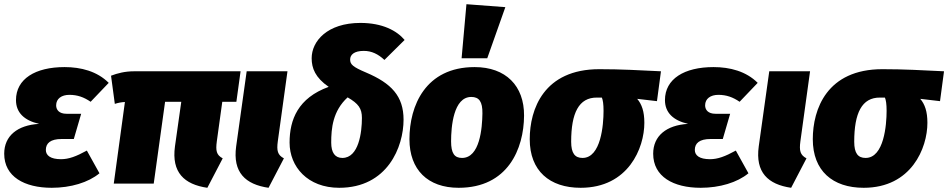

<svg xmlns="http://www.w3.org/2000/svg" viewBox="-20 -873 4509 913"><path d="M226 20C316 20 400 -5 453 -49L393 -157C342 -129 307 -116 270 -116C220 -116 198 -134 198 -160C198 -192 220 -212 273 -212H331L366 -332H296C261 -332 247 -351 247 -372C247 -404 273 -422 310 -422C348 -422 379 -411 411 -389L497 -479C442 -534 365 -554 287 -554C148 -554 56 -498 56 -397C56 -338 95 -300 166 -284C63 -278 0 -227 0 -142C0 -33 96 20 226 20Z M1037 -389H1104L1124 -534H617C575 -534 539 -525 508 -513L526 -379C541 -384 556 -387 574 -388L521 0H711L765 -389H842L812 -177C795 -53 856 4 966 20L1039 -120C1009 -136 1005 -156 1011 -201Z M1347 -534H1153L1103 -177C1086 -53 1147 4 1257 20L1330 -120C1300 -136 1295 -156 1301 -201Z M1694 -764C1536 -764 1462 -677 1462 -596C1462 -549 1479 -504 1543 -460C1397 -407 1357 -304 1357 -195C1357 -80 1443 20 1593 20C1823 20 1899 -175 1899 -304C1899 -416 1841 -477 1721 -528C1657 -555 1645 -567 1645 -590C1645 -612 1663 -631 1710 -631C1747 -631 1778 -616 1808 -588L1904 -683C1867 -727 1799 -764 1694 -764ZM1633 -410C1685 -380 1701 -357 1701 -312C1701 -244 1686 -122 1608 -122C1573 -122 1555 -147 1555 -195C1555 -262 1562 -345 1633 -410Z M2198 -853 2175 -596H2297L2383 -839ZM2161 20C2395 20 2471 -165 2472 -323C2473 -465 2385 -554 2237 -554C2003 -554 1927 -370 1927 -211C1927 -66 2014 20 2161 20ZM2177 -122C2141 -122 2125 -144 2125 -201C2125 -270 2136 -412 2221 -412C2258 -412 2275 -390 2274 -333C2273 -264 2262 -122 2177 -122Z M2741 20C2968 20 3044 -169 3044 -289C3044 -343 3032 -377 3010 -403L3104 -392L3123 -534C3020 -539 2933 -544 2830 -544C2566 -544 2499 -354 2499 -211C2499 -61 2593 20 2741 20ZM2750 -122C2714 -122 2696 -144 2696 -199C2696 -335 2732 -410 2819 -409H2842C2847 -397 2850 -378 2850 -346C2850 -280 2838 -122 2750 -122Z M3312 20C3402 20 3486 -5 3539 -49L3479 -157C3428 -129 3393 -116 3356 -116C3306 -116 3284 -134 3284 -160C3284 -192 3306 -212 3359 -212H3417L3452 -332H3382C3347 -332 3333 -351 3333 -372C3333 -404 3359 -422 3396 -422C3434 -422 3465 -411 3497 -389L3583 -479C3528 -534 3451 -554 3373 -554C3234 -554 3142 -498 3142 -397C3142 -338 3181 -300 3252 -284C3149 -278 3086 -227 3086 -142C3086 -33 3182 20 3312 20Z M3832 -534H3638L3588 -177C3571 -53 3632 4 3742 20L3815 -120C3785 -136 3780 -156 3786 -201Z M4087 20C4314 20 4390 -169 4390 -289C4390 -343 4378 -377 4356 -403L4450 -392L4469 -534C4366 -539 4279 -544 4176 -544C3912 -544 3845 -354 3845 -211C3845 -61 3939 20 4087 20ZM4096 -122C4060 -122 4042 -144 4042 -199C4042 -335 4078 -410 4165 -409H4188C4193 -397 4196 -378 4196 -346C4196 -280 4184 -122 4096 -122Z"/></svg>

Font: Fira Sans Heavy
Style: Italic
Weight: 900
Italic angle: -8°
Designer: bBox Type GmbH & Carrois Corporate GbR & Edenspiekermann AG
Foundry: bBox Type GmbH & Carrois Corporate GbR & Edenspiekermann AG
Version: Version 4.301;PS 004.301;hotconv 1.0.88;makeotf.lib2.5.64775